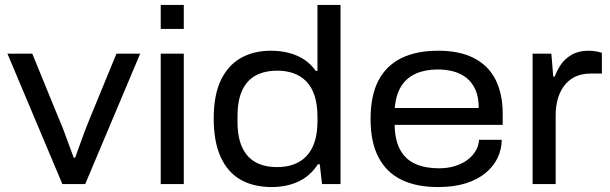

<svg xmlns="http://www.w3.org/2000/svg" viewBox="-20 -744 2467 776"><path d="M232.1 0 10.1 -527H110.5L221.5 -255.6Q229.4 -238.7 239.1 -212Q248.8 -185.4 259.5 -156.7Q270.2 -128 278.1 -106.4H283.6Q291.1 -126.5 300.8 -154Q310.5 -181.5 320.8 -208.9Q331.2 -236.4 339.1 -255.6L450.6 -527H546.5L324.4 0Z M629.6 -627V-724H722.8V-627ZM629.6 0V-527H722.8V0Z M1078.1 12Q1004.2 12 952 -18Q899.9 -47.9 871.8 -109.6Q843.7 -171.4 843.7 -265.4Q843.7 -358 872 -418.5Q900.4 -479.1 952.4 -509Q1004.4 -539 1075.6 -539Q1114.6 -539 1148.4 -530Q1182.1 -521.1 1209.4 -503.2Q1236.6 -485.2 1256.1 -457.5H1263.1V-724H1356.3V0H1281.5L1272.4 -80.2H1264.8Q1233.8 -32.3 1185.9 -10.1Q1137.9 12 1078.1 12ZM1099 -68.7Q1152 -68.7 1188.5 -89.5Q1225.1 -110.3 1244.1 -151.5Q1263.1 -192.7 1263.1 -255.6V-270.8Q1263.1 -322.1 1251.1 -358.1Q1239.1 -394 1216.9 -416.1Q1194.7 -438.2 1165.2 -448.3Q1135.8 -458.3 1101.2 -458.3Q1049.5 -458.3 1013.7 -439Q977.8 -419.6 958.9 -378.9Q939.9 -338.2 939.9 -272.8V-253.7Q939.9 -187.9 959.4 -147.2Q978.8 -106.4 1014.4 -87.6Q1050.1 -68.7 1099 -68.7Z M1750.2 12Q1662.7 12 1602.1 -17.7Q1541.5 -47.5 1509.6 -108.5Q1477.7 -169.5 1477.7 -263Q1477.7 -357 1509.1 -417.8Q1540.5 -478.5 1601.6 -508.8Q1662.6 -539 1751 -539Q1838.2 -539 1896.3 -508.8Q1954.3 -478.6 1983 -421.7Q2011.7 -364.8 2011.7 -284.9V-239.3H1575Q1576.1 -176.5 1598 -137.4Q1620 -98.3 1659.8 -81.1Q1699.5 -63.8 1754.1 -63.8Q1789.9 -63.8 1819.2 -73Q1848.5 -82.2 1869.4 -97.8Q1890.3 -113.4 1902.7 -134.6Q1915 -155.8 1916 -178.9H2007.9Q2007.4 -140.3 1991.2 -106.1Q1974.9 -72 1943.1 -45.3Q1911.3 -18.7 1863.1 -3.3Q1815 12 1750.2 12ZM1575.5 -307.6H1914.8Q1914.8 -351.5 1901.8 -381Q1888.7 -410.6 1865.6 -429Q1842.5 -447.4 1812.6 -455.3Q1782.8 -463.2 1748.8 -463.2Q1698.7 -463.2 1660.9 -446.5Q1623.1 -429.8 1601.6 -395.6Q1580.1 -361.3 1575.5 -307.6Z M2132.6 0V-527H2208.4L2216.1 -434.4H2222.1Q2230.4 -458.1 2246.5 -482.3Q2262.6 -506.4 2290.6 -522.7Q2318.5 -539 2357.8 -539Q2373.4 -539 2388 -536.5Q2402.5 -533.9 2412.6 -530.4V-446.8H2369.3Q2329.6 -446.8 2302.5 -432.9Q2275.4 -418.9 2258.1 -394.5Q2240.9 -370.1 2233.4 -340.5Q2225.8 -311 2225.8 -278.9V0Z"/></svg>

Font: Archivo SemiBold SemiExpanded
Style: Regular
Weight: 600
Width: 6
Version: Version 2.001